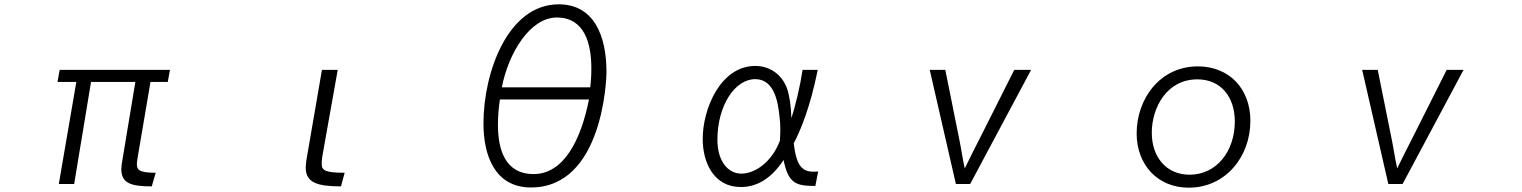

<svg xmlns="http://www.w3.org/2000/svg" viewBox="-20 -821 7040 888"><path d="M700 -22C617 -22 613 -38 613 -66C613 -72 616 -85 617 -95L676 -442H756L766 -498H256L246 -442H333L252 30H323L401 -442H606L546 -80C544 -71 541 -50 541 -40C541 26 584 41 682 41Z M1574 -22C1484 -22 1468 -33 1468 -62V-68C1468 -75 1469 -84 1470 -94L1542 -498H1469L1397 -80C1396 -69 1394 -57 1394 -48V-46C1394 23 1446 41 1557 41Z M2436 46C2768 46 2785 -455 2785 -487C2785 -658 2726 -801 2564 -801C2328 -801 2216 -485 2216 -250C2216 -101 2269 46 2436 46ZM2301 -417C2332 -577 2432 -740 2555 -740C2686 -740 2715 -616 2715 -504C2715 -473 2713 -443 2710 -417ZM2704 -361C2668 -179 2590 -16 2448 -16C2314 -16 2283 -132 2283 -245C2283 -286 2287 -327 2292 -361Z M3764 -28C3756 -27 3749 -27 3742 -27C3688 -27 3663 -57 3651 -158C3682 -217 3727 -323 3762 -498H3692C3681 -424 3658 -327 3640 -275C3639 -325 3632 -378 3620 -412C3594 -482 3535 -516 3473 -516C3313 -516 3230 -319 3230 -178C3230 -70 3281 44 3406 44C3473 44 3542 13 3604 -81C3626 29 3663 39 3751 39ZM3587 -170C3549 -70 3471 -18 3409 -18C3346 -18 3298 -77 3298 -174C3298 -333 3379 -455 3473 -455C3564 -455 3579 -342 3585 -283C3588 -262 3589 -242 3589 -221C3589 -205 3588 -189 3587 -170Z M4467 30 4749 -498H4671L4509 -176C4492 -143 4466 -92 4442 -42C4431 -92 4427 -126 4417 -175L4352 -498H4280L4401 30Z M5478 47C5648 47 5763 -96 5763 -262C5763 -412 5664 -514 5520 -514C5345 -514 5237 -364 5237 -204C5237 -59 5334 47 5478 47ZM5482 -13C5372 -13 5307 -97 5307 -207C5307 -323 5376 -454 5518 -454C5627 -454 5691 -372 5691 -259C5691 -122 5607 -13 5482 -13Z M6467 30 6749 -498H6671L6509 -176C6492 -143 6466 -92 6442 -42C6431 -92 6427 -126 6417 -175L6352 -498H6280L6401 30Z"/></svg>

Font: LINE Seed JP App_OTF Regular
Style: Regular
Weight: 400
Designer: LY Corporation & Fontrix & Fontworks
Version: Version 1.002